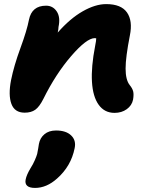

<svg xmlns="http://www.w3.org/2000/svg" viewBox="-20 -567 726 942"><path d="M542 -13.2Q492.7 -13.2 464.1 -53Q435.5 -92.8 431.2 -165.8Q426.8 -238.8 446.8 -341.8Q452.1 -367.7 452.1 -378.9Q451.2 -378.9 448.7 -379.4Q446.3 -379.9 444.8 -379.9Q405.3 -379.9 329.3 -292Q253.4 -204.1 192.9 -82Q173.3 -43 153.1 -28.6Q132.8 -14.2 101.1 -14.2Q51.8 -14.2 35.9 -57.4Q20 -100.6 34.2 -173.8Q48.3 -244.1 80.3 -331.3Q112.3 -418.5 122.1 -470.2Q136.2 -539.1 206.1 -539.1Q239.7 -539.1 258.5 -510.7Q277.3 -482.4 267.1 -435.1Q267.1 -424.8 263.2 -407.2Q323.7 -476.1 385.7 -511.5Q447.8 -546.9 501 -546.9Q574.2 -546.9 603 -505.9Q631.8 -464.8 617.2 -393.1Q596.2 -286.1 596.2 -230.7Q596.2 -175.3 616.2 -149.9Q629.4 -133.8 633.3 -118.9Q637.2 -104 632.8 -78.1Q627 -49.3 601.8 -31.2Q576.7 -13.2 542 -13.2ZM151.9 355Q124.5 355 113 344.2Q101.6 333.5 106 313Q110.4 291 128.9 259.8Q142.6 238.3 151.1 218.3Q159.7 198.2 162.4 188.2Q165 178.2 167.5 160.9Q169.9 143.6 170.9 139.2Q176.3 109.9 198 91.6Q219.7 73.2 254.9 73.2Q304.2 73.2 329.3 97.7Q354.5 122.1 346.2 160.2Q328.6 248.5 259.8 309.1Q208.5 355 151.9 355Z"/></svg>

Font: Shantell Sans Bouncy
Style: Italic
Weight: 800
Italic angle: -11.31°
Designer: Stephen Nixon, Anya Danilova, Shantell Martin
Foundry: Arrow Type
Version: Version 1.006;[9816181b4]